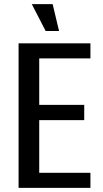

<svg xmlns="http://www.w3.org/2000/svg" viewBox="-20 -910 498 930"><path d="M70 0V-700H418V-627H170V-402H388V-328H170V-73H418V0ZM201 -760 134 -890H235L266 -760Z"/></svg>

Font: Cuprum Medium
Style: Regular
Weight: 500
Designer: Jovanny Lemonad
Foundry: Jovanny Lemonad
Version: Version 3.000